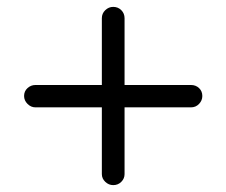

<svg xmlns="http://www.w3.org/2000/svg" viewBox="-20 -636 658 558"><path d="M342 -389H535Q549 -389 558.5 -380Q568 -371 568 -357Q568 -344 558.5 -334Q549 -324 535 -324H342V-130Q342 -117 332.5 -107.5Q323 -98 309 -98Q296 -98 286 -107.5Q276 -117 276 -130V-324H83Q70 -324 60 -334Q50 -344 50 -357Q50 -371 60 -380Q70 -389 83 -389H276V-583Q276 -597 286 -606.5Q296 -616 309 -616Q323 -616 332.5 -606.5Q342 -597 342 -583Z"/></svg>

Font: Kiwi Maru
Style: Regular
Weight: 400
Designer: Hiroki-Chan
Version: Version 1.100